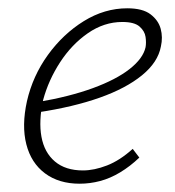

<svg xmlns="http://www.w3.org/2000/svg" viewBox="-20 -437 423 463"><path d="M172 6Q122 6 88.5 -19Q55 -44 43.5 -89Q32 -134 45 -193Q59 -254 95.5 -304.5Q132 -355 182 -386Q232 -417 287 -417Q324 -417 343 -402.5Q362 -388 367.5 -367.5Q373 -347 368 -325Q361 -287 322.5 -255.5Q284 -224 220.5 -201.5Q157 -179 71 -166L72 -191Q148 -204 204 -224.5Q260 -245 292.5 -270.5Q325 -296 331 -323Q333 -334 331 -348Q329 -362 316.5 -373Q304 -384 275 -384Q231 -384 192 -357Q153 -330 125 -287Q97 -244 84 -196Q73 -145 80 -107Q87 -69 112.5 -47.5Q138 -26 180 -26Q207 -26 238 -38Q269 -50 300 -78L316 -57Q294 -36 270 -21.5Q246 -7 221.5 -0.5Q197 6 172 6Z"/></svg>

Font: Ysabeau ExtraLight
Style: Italic
Weight: 250
Italic angle: -12°
Version: Version 2.000;gftools[0.9.27.dev2+g8671c4b]